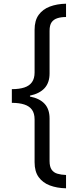

<svg xmlns="http://www.w3.org/2000/svg" viewBox="-20 -852 431 1038"><path d="M44 -370Q84 -370 111.5 -379Q139 -388 153 -408Q167 -428 167 -460V-691Q167 -741 189 -771.5Q211 -802 249.5 -816.5Q288 -831 337 -832V-760Q310 -760 290 -753.5Q270 -747 259 -731.5Q248 -716 248 -685V-455Q248 -405 221 -375.5Q194 -346 142 -335V-330Q194 -320 221 -291Q248 -262 248 -211V18Q248 49 259 65Q270 81 290 87Q310 93 337 94V166Q288 165 249.5 150.5Q211 136 189 105.5Q167 75 167 25V-206Q167 -239 153 -258.5Q139 -278 111.5 -287Q84 -296 44 -296Z"/></svg>

Font: binaryv115
Style: Book
Weight: 400
Designer: Jelle Bosma - Monotype Design Team
Foundry: Monotype Imaging Inc.
Version: Version 2.003